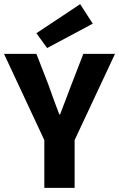

<svg xmlns="http://www.w3.org/2000/svg" viewBox="-27 -914 580 934"><path d="M188.6 0V-232.4L-7.4 -651.8H150.2L208.4 -502.1Q221.2 -465.1 234.1 -430.3Q247 -395.6 261.3 -357.6H265.3Q279.6 -395.6 293.2 -430.3Q306.8 -465.1 320.3 -502.1L378.4 -651.8H532.4L336 -232.4V0ZM202.3 -680.3 150 -752.4 363 -893.8 424.2 -798.9Z"/></svg>

Font: Source Sans Variable
Style: Regular
Weight: 200
Designer: Paul D. Hunt
Foundry: Adobe Systems Incorporated
Version: Version 3.006;hotconv 1.0.111;makeotfexe 2.5.65597